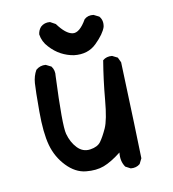

<svg xmlns="http://www.w3.org/2000/svg" viewBox="-70 -636 640 709"><g transform="rotate(-10 250.0 -281.5)"><path d="M364 10 345 0Q329 -23 333 -55Q296 -26 267 -15Q238 -4 199 -8Q160 -12 127 -46.5Q94 -81 81 -128Q68 -175 68 -255Q68 -335 70 -361.5Q72 -388 84 -409Q100 -423 121 -421L141 -411Q153 -395 150 -374Q142 -190 151 -157Q160 -124 180.5 -102.5Q201 -81 229 -85Q257 -89 269 -105.5Q281 -122 294.5 -151.5Q308 -181 314.5 -255Q321 -329 333 -401Q347 -413 368 -411L388 -401L397 -382Q403 -222 405 -154.5Q407 -87 409 -20L399 0Q385 12 364 10ZM230 -438Q205 -442 182.5 -454Q160 -466 141 -487Q121 -508 117 -536Q119 -552 129 -563Q143 -576 164 -574L184 -563Q214 -522 239.5 -518.5Q265 -515 292 -562Q306 -575 327 -572L347 -562Q361 -546 356 -522Q348 -497 315 -464.5Q282 -432 230 -438Z"/></g></svg>

Font: NaniFont Regular
Style: Regular
Weight: 400
Designer: Nanigashitei
Version: Version 1.036